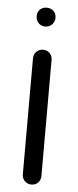

<svg xmlns="http://www.w3.org/2000/svg" viewBox="-53 -753 319 782"><g transform="rotate(5 106.5 -361.5)"><path d="M106 -646Q89 -646 78.5 -657.5Q68 -669 68 -685Q68 -702 78.5 -712.5Q89 -723 106 -723Q123 -723 134 -712.5Q145 -702 145 -685Q145 -669 134 -657.5Q123 -646 106 -646ZM68 -513Q68 -529 79 -540Q90 -551 106 -551Q123 -551 133.5 -540Q144 -529 144 -513V-38Q144 -22 133.5 -11Q123 0 106 0Q90 0 79 -11Q68 -22 68 -38Z"/></g></svg>

Font: VDS Compensated
Style: Light
Weight: 300
Designer: artmaker
Foundry: artmaker
Version: Version 1.000 2012 initial release